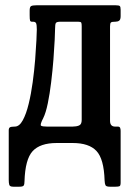

<svg xmlns="http://www.w3.org/2000/svg" viewBox="-20 -540 498 725"><path d="M395.5 -440V-84Q395.5 -62 414.5 -62H424.5Q431.5 -62 433.5 -57.5Q435.5 -53 435.5 -46V149.5Q435.5 160.5 431.8 162.8Q428 165 416.5 165H394.5Q381 165 378.2 159.2Q375.5 153.5 375 141.5Q372.5 60 344.2 30Q316 0 254.5 0H194Q131.5 0 103.2 30.8Q75 61.5 72.5 144.5Q72.5 156 69.5 160.5Q66.5 165 53.5 165H30Q17 165 15 157.8Q13 150.5 13 139.5V-48Q13 -56 17.2 -59Q21.5 -62 36 -62Q53 -62 66 -85.8Q79 -109.5 88.2 -147.5Q97.5 -185.5 103.5 -229.8Q109.5 -274 112.8 -315.5Q116 -357 117.5 -387.5Q119 -418 119 -428.5Q119 -445.5 116.5 -451.8Q114 -458 104.5 -458H100.5Q95 -458 93.5 -462.5Q92 -467 92 -483V-500Q92 -514.5 97.8 -517.2Q103.5 -520 117 -520H417.5Q429 -520 432.2 -517.2Q435.5 -514.5 435.5 -503V-479Q435.5 -466 430 -462Q424.5 -458 415.5 -458H414.5Q402.5 -458 399 -455.2Q395.5 -452.5 395.5 -440ZM209 -458Q194 -458 191 -453.2Q188 -448.5 188 -432Q188 -421 186.5 -389.2Q185 -357.5 181.8 -315.5Q178.5 -273.5 173.2 -229.8Q168 -186 160.5 -149.8Q153 -113.5 143.5 -94.5Q130 -68.5 135.2 -65.2Q140.5 -62 157 -62H254.5Q268 -62 278.2 -66Q288.5 -70 288.5 -87V-441Q288.5 -451 286.8 -454.5Q285 -458 275 -458Z"/></svg>

Font: Besley* Condensed Medium
Style: Regular
Weight: 500
Width: 3
Designer: Owen Earl
Foundry: indestructible type*
Version: Version 3.000; ttfautohint (v1.8.3)